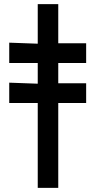

<svg xmlns="http://www.w3.org/2000/svg" viewBox="-20 -734 470 936"><path d="M264 -714V-523H400V-427H264V-328H400V-232H264V182H164V-232H25V-331L164 -326V-427H25V-526L164 -521V-714Z"/></svg>

Font: Non Bureau Medium
Style: Regular
Weight: 500
Designer: Jona Saucedo
Foundry: Non Foundry
Version: Version 1.000; ttfautohint (v1.8.4)